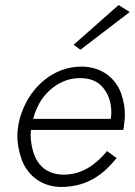

<svg xmlns="http://www.w3.org/2000/svg" viewBox="-20 -735 536 764"><path d="M496 -687 452 -715 273 -557 300 -537ZM406 -134C365 -85 312 -40 232 -40C164 -41 125 -80 110 -139C105 -158 102 -178 102 -199C102 -205 103 -212 103 -218H470C473 -226 473 -234 474 -242C476 -255 477 -267 477 -279C477 -306 472 -334 462 -363C442 -420 388 -470 304 -470C193 -470 104 -390 68 -291C60 -271 55 -252 52 -231C50 -218 49 -206 49 -193C49 -167 54 -138 64 -107C83 -46 138 8 222 9C329 9 393 -43 444 -106ZM112 -262C119 -289 130 -315 145 -338C181 -390 236 -424 296 -424C297 -424 299 -424 300 -424C331 -424 356 -416 375 -401C413 -369 423 -324 423 -287C423 -279 422 -270 421 -262Z"/></svg>

Font: Jost Light
Style: Italic
Weight: 300
Italic angle: -5°
Version: Version 3.710